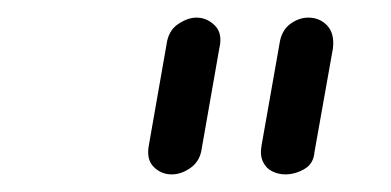

<svg xmlns="http://www.w3.org/2000/svg" viewBox="-20 -792 444 218"><path d="M175 -594Q163 -594 154.5 -602.5Q146 -611 149 -627L169 -741Q171 -757 182 -764.5Q193 -772 203 -772Q215 -772 224 -763Q233 -754 229 -737L209 -623Q207 -609 196.5 -601.5Q186 -594 175 -594ZM304 -594Q296 -594 289 -597.5Q282 -601 278.5 -608.5Q275 -616 277 -627L298 -746Q301 -759 310.5 -765.5Q320 -772 330 -772Q343 -772 351.5 -763Q360 -754 358 -737L337 -619Q336 -606 325.5 -600Q315 -594 304 -594Z"/></svg>

Font: Edu QLD Beginner
Style: Regular
Weight: 400
Designer: Tina and Corey Anderson
Foundry: Google for Education
Version: Version 1.003